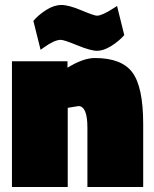

<svg xmlns="http://www.w3.org/2000/svg" viewBox="-20 -751 618 771"><path d="M252 0H28V-505H251V-479Q314 -518 361 -518Q469 -518 512 -459.5Q555 -401 555 -253V0H331V-238Q331 -325 295 -325L252 -318ZM224 -591Q199 -591 157 -561L143 -551L114 -667Q134 -691 165.5 -711Q197 -731 226.5 -731Q256 -731 307 -709.5Q358 -688 369 -688Q390 -688 436 -718L450 -727L479 -610Q458 -586 427 -566.5Q396 -547 370 -547Q344 -547 290.5 -569Q237 -591 224 -591Z"/></svg>

Font: Titillium Web Black
Style: Regular
Weight: 900
Version: Version 1.002;PS 35.000;hotconv 1.0.70;makeotf.lib2.5.55311